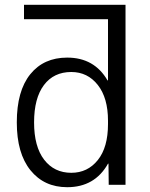

<svg xmlns="http://www.w3.org/2000/svg" viewBox="-20 -770 623 800"><path d="M430 -690H80V-750H503V0H433L432 -88H430Q375 10 260 10Q164 10 107 -60.5Q50 -131 50 -260Q50 -391 106 -460.5Q162 -530 260 -530Q373 -530 428 -435H430ZM277 -50Q345 -50 387.5 -103Q430 -156 430 -253V-267Q430 -362 387.5 -416Q345 -470 277 -470Q204 -470 163 -415.5Q122 -361 122 -260Q122 -159 164 -104.5Q206 -50 277 -50Z"/></svg>

Font: Mplus 1p
Style: Regular
Weight: 400
Version: Version 1.061